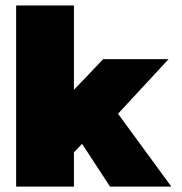

<svg xmlns="http://www.w3.org/2000/svg" viewBox="-20 -694 677 714"><path d="M40 0V-673.8H254.9V-359.9L363.8 -474.1H606.9L418.9 -271L617.2 0H389.2L285.2 -159.2L254.9 -127V0Z"/></svg>

Font: Kanit ExtraBold
Style: Regular
Weight: 800
Designer: Katatrad Team
Foundry: CadsonDemak
Version: Version 1.000;PS 001.000;hotconv 1.0.88;makeotf.lib2.5.64775